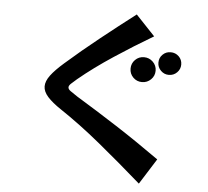

<svg xmlns="http://www.w3.org/2000/svg" viewBox="-59 -890 1118 1030"><g transform="rotate(5 500.0 -374.5)"><path d="M726 77Q605 -29 492 -121.5Q379 -214 275 -283Q227 -315 202 -343Q177 -371 177 -399Q177 -427 200.5 -458.5Q224 -490 271 -531Q355 -605 451 -681.5Q547 -758 636 -826L739 -717Q637 -657 533 -588.5Q429 -520 347 -452Q327 -435 316 -424.5Q305 -414 305 -405Q305 -395 318 -385.5Q331 -376 357 -359Q464 -294 576.5 -221.5Q689 -149 813 -61ZM897 -579Q897 -554 879 -536Q861 -518 835 -518Q810 -518 792 -536Q774 -554 774 -579Q774 -605 792 -622.5Q810 -640 835 -640Q861 -640 879 -622.5Q897 -605 897 -579ZM763 -534Q763 -506 743 -486.5Q723 -467 695 -467Q667 -467 647.5 -486.5Q628 -506 628 -534Q628 -562 647.5 -581.5Q667 -601 695 -601Q723 -601 743 -581.5Q763 -562 763 -534Z"/></g></svg>

Font: RocknRoll One
Style: Regular
Weight: 400
Designer: Fontworks Inc.
Foundry: Fontworks Inc.
Version: Version 1.100